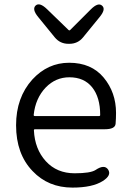

<svg xmlns="http://www.w3.org/2000/svg" viewBox="-20 -839 589 872"><path d="M309 13Q199 13 128 -62Q53 -140 53 -270Q53 -396 127 -478Q197 -554 294 -554Q395 -554 451 -486.5Q507 -419 507 -326Q507 -301 505 -277Q503 -252 456 -252H139Q134 -252 134 -247Q138 -162 188 -107Q238 -52 319 -52Q391 -52 414 -67Q454 -94 471 -69Q488 -43 447 -17Q400 13 309 13ZM133 -317Q133 -312 138 -312H430Q435 -312 435 -317Q435 -397 398.5 -442.5Q362 -488 295 -488Q233 -488 188 -442Q141 -393 133 -317ZM291 -640Q253 -640 229 -669L154 -761Q124 -797 142 -814Q160 -830 194 -797L291 -703Q295 -699 299 -703L392 -796Q426 -830 444 -813Q462 -797 432 -761L357 -669Q333 -640 295 -640Z"/></svg>

Font: Resource Han Rounded JP Normal
Style: Regular
Weight: 350
Designer: Cyano Hao (round all glyphs); Ryoko NISHIZUKA 西塚涼子 (kana, bopomofo & ideographs); Paul D. Hunt (Latin, Greek & Cyrillic)
Foundry: Cyano Hao
Version: 0.990